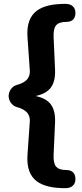

<svg xmlns="http://www.w3.org/2000/svg" viewBox="-20 -815 428 998"><path d="M320.8 163.1C357.9 163.1 372.1 140.1 372.1 116.2C372.1 95.2 363.8 68.8 325.2 68.8C272 68.8 255.9 45.9 258.8 -13.2L266.1 -176.8C270 -261.2 236.8 -299.8 168.9 -314.9V-316.9C236.8 -332 270 -371.1 266.1 -455.1L258.8 -619.1C255.9 -678.2 272 -701.2 325.2 -701.2C363.8 -701.2 372.1 -727.1 372.1 -748C372.1 -772 357.9 -794.9 320.8 -794.9C194.8 -794.9 112.8 -756.8 123 -620.1L134.8 -451.2C139.2 -396 94.2 -380.9 65.9 -373C43 -366.2 24.9 -341.8 24.9 -315.9C24.9 -290 43 -266.1 65.9 -258.8C94.2 -251 139.2 -235.8 134.8 -181.2L123 -12.2C112.8 125 194.8 163.1 320.8 163.1Z"/></svg>

Font: Jellee Bold
Style: Regular
Weight: 700
Designer: Alfredo Marco Pradil
Foundry: Hanken Design Co.
Version: Version 1.223;hotconv 1.0.109;makeotfexe 2.5.65596